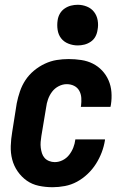

<svg xmlns="http://www.w3.org/2000/svg" viewBox="-20 -775 540 803"><path d="M200 8Q170 8 142 2Q114 -4 92 -19.5Q70 -35 54 -58Q38 -81 31 -108Q24 -135 25 -164.5Q26 -194 31 -223L50 -343Q55 -368 63.5 -393Q72 -418 86.5 -440Q101 -462 122 -479.5Q143 -497 167.5 -508.5Q192 -520 217 -524Q242 -528 267 -528Q294 -528 320 -524Q346 -520 368 -509Q390 -498 407 -480Q424 -462 434 -439Q444 -416 446 -390Q448 -364 444 -338L442 -328H318L319 -333Q321 -349 320 -365.5Q319 -382 311.5 -395.5Q304 -409 290 -416Q276 -423 259 -423Q242 -423 225.5 -414.5Q209 -406 198 -391.5Q187 -377 181 -360Q175 -343 173 -326L153 -206Q151 -194 150 -181.5Q149 -169 150.5 -157Q152 -145 155.5 -134Q159 -123 166.5 -114.5Q174 -106 185.5 -101.5Q197 -97 209 -97Q226 -97 242 -105Q258 -113 269 -127Q280 -141 286.5 -157.5Q293 -174 295 -191V-192H419V-189Q415 -163 405.5 -138Q396 -113 381.5 -90Q367 -67 346.5 -47.5Q326 -28 302 -15Q278 -2 251.5 3Q225 8 200 8ZM305 -585Q285 -585 266 -592.5Q247 -600 235.5 -615Q224 -630 221 -650Q218 -670 221 -690Q223 -705 230.5 -718Q238 -731 250.5 -739.5Q263 -748 277 -751.5Q291 -755 305 -755Q325 -755 343.5 -747.5Q362 -740 373.5 -725Q385 -710 388.5 -690Q392 -670 388 -650Q386 -635 379 -622Q372 -609 359.5 -600.5Q347 -592 333 -588.5Q319 -585 305 -585Z"/></svg>

Font: Iosevka Term Curly XBd Obl
Style: Regular
Weight: 800
Italic angle: -9°
Designer: Belleve Invis
Foundry: Belleve Invis
Version: Version 32.3.0